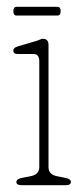

<svg xmlns="http://www.w3.org/2000/svg" viewBox="-20 -542 243 562"><path d="M122 -410.5V-53Q122 -30.5 148 -26L170.5 -21.5Q187.5 -18.5 187.5 -9.5Q187.5 0 172.5 0H42.5Q28 0 28 -9.5Q28 -18.5 45 -21.5L68.5 -26Q95 -31 95 -53V-363Q95 -385 76 -384H33.5Q19 -383 19 -394Q19 -402.5 33 -406.5L80.5 -420.5Q87 -422 94.5 -425.2Q102 -428.5 105.5 -428.5Q122 -428.5 122 -410.5ZM19.1 -509.5Q19.1 -522 28.3 -522H148.4Q157.6 -522 157.6 -509.5Q157.6 -496.5 148.4 -496.5H28.3Q19.1 -496.5 19.1 -509.5Z"/></svg>

Font: Fraunces 144pt SuperSoft Thin
Style: Regular
Weight: 100
Version: Version 1.000;[0bf87f6ff]